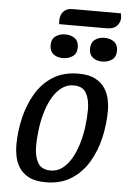

<svg xmlns="http://www.w3.org/2000/svg" viewBox="-58 -889 636 951"><g transform="rotate(5 259.5 -413.0)"><path d="M205 20Q153 20 121 3Q89 -14 72.5 -40.5Q56 -67 50.5 -96.5Q45 -126 45 -150Q45 -217 60.5 -284Q76 -351 108.5 -407Q141 -463 193.5 -496.5Q246 -530 321 -530Q374 -530 405.5 -513Q437 -496 454 -469.5Q471 -443 476.5 -413.5Q482 -384 482 -360Q482 -293 466.5 -225.5Q451 -158 418 -102.5Q385 -47 332.5 -13.5Q280 20 205 20ZM225 -40Q257 -40 282.5 -59Q308 -78 327 -110.5Q346 -143 358.5 -184Q371 -225 377 -269.5Q383 -314 383 -357Q383 -406 365.5 -438Q348 -470 302 -470Q270 -470 244 -451Q218 -432 199 -400Q180 -368 167.5 -327Q155 -286 149 -241Q143 -196 143 -153Q143 -104 161 -72Q179 -40 225 -40ZM204 -766Q203 -773 203 -782.5Q203 -792 205 -802Q210 -823 225 -834.5Q240 -846 263 -846H504Q505 -839 506.5 -829.5Q508 -820 505 -808Q499 -789 484 -777.5Q469 -766 438 -766ZM236 -600Q208 -600 189.5 -614.5Q171 -629 171 -658Q171 -689 191 -703.5Q211 -718 239 -718Q268 -718 287 -703.5Q306 -689 306 -660Q306 -629 285.5 -614.5Q265 -600 236 -600ZM432 -600Q404 -600 385.5 -614.5Q367 -629 367 -658Q367 -689 386.5 -703.5Q406 -718 434 -718Q463 -718 482 -703.5Q501 -689 501 -660Q501 -629 481 -614.5Q461 -600 432 -600Z"/></g></svg>

Font: Sansita Swashed Light
Style: Regular
Weight: 300
Designer: Pablo Cosgaya
Foundry: Omnibus-Type
Version: Version 1.003